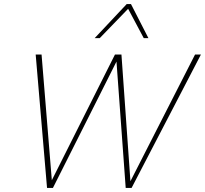

<svg xmlns="http://www.w3.org/2000/svg" viewBox="-20 -927 1011 947"><path d="M600 0 552 -658H579L625 -9H611L942 -658H971L629 0ZM212 0 156 -658H185L238 -9H221L547 -658H572L241 0ZM447 -739 605 -907H626L619 -891L472 -739ZM689 -739 608 -891 605 -907H626L712 -739Z"/></svg>

Font: Ysabeau Office Thin
Style: Italic
Weight: 250
Italic angle: -12°
Designer: Christian Thalmann (Catharsis Fonts)
Version: Version 2.001;gftools[0.9.30]; featfreeze: tnum,lnum,ss02